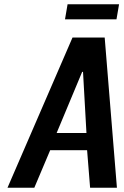

<svg xmlns="http://www.w3.org/2000/svg" viewBox="-20 -875 580 895"><path d="M15 0 318 -700H468L525 0H400L386 -175H214L140 0ZM244 -255H383L367 -540H363ZM283 -785 295 -855H535L523 -785Z"/></svg>

Font: Cuprum
Style: Bold Italic
Weight: 700
Italic angle: -10°
Designer: Jovanny Lemonad
Foundry: Jovanny Lemonad
Version: Version 3.000